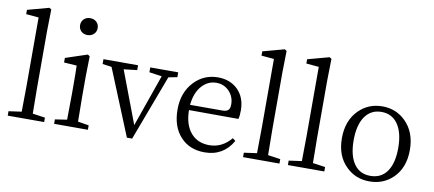

<svg xmlns="http://www.w3.org/2000/svg" viewBox="-72 -1079 3086 1366"><g transform="rotate(10 1471.0 -396.5)"><path d="M30 0V-32L123 -45Q125 -163 125 -228V-726L34 -734V-765L189 -807L204 -798L201 -644V-228Q201 -163 203 -45L293 -32V0Z M365 0V-32L451 -45Q453 -155 453 -228V-284Q453 -386 451 -436L359 -442V-475L516 -527L531 -517L528 -375V-228Q528 -155 530 -45L609 -32V0ZM488 -785Q516 -785 534 -768Q552 -751 552 -724Q552 -697 533.5 -680Q515 -663 488 -663Q461 -663 443 -680Q425 -697 425 -724Q425 -751 443 -768Q461 -785 488 -785Z M892 7 697 -470 631 -479V-514H881V-479L785 -468L928 -90L1060 -466L969 -479V-514H1171V-479L1108 -467L930 7Z M1453 14Q1345 14 1280 -56Q1212 -128 1212 -254Q1212 -376 1285 -454Q1355 -528 1457 -528Q1545 -528 1601 -473Q1657 -417 1657 -324Q1657 -283 1650 -262L1293 -263Q1294 -156 1346 -97Q1395 -42 1478 -42Q1570 -42 1635 -120L1656 -104Q1589 14 1453 14ZM1294 -301H1528Q1559 -301 1572 -316Q1582 -328 1582 -355Q1582 -409 1546 -448Q1508 -488 1452 -488Q1393 -488 1350 -442Q1303 -391 1294 -301Z M1730 0V-32L1823 -45Q1825 -163 1825 -228V-726L1734 -734V-765L1889 -807L1904 -798L1901 -644V-228Q1901 -163 1903 -45L1993 -32V0Z M2054 0V-32L2147 -45Q2149 -163 2149 -228V-726L2058 -734V-765L2213 -807L2228 -798L2225 -644V-228Q2225 -163 2227 -45L2317 -32V0Z M2476 -53Q2399 -127 2399 -255.5Q2399 -384 2476 -460Q2545 -528 2645 -528Q2744 -528 2813 -460Q2890 -384 2890 -255.5Q2890 -127 2814 -53Q2745 14 2644.5 14Q2544 14 2476 -53ZM2763 -84Q2806 -144 2806 -255Q2806 -366 2763.5 -427Q2721 -488 2645 -488Q2569 -488 2526.5 -427Q2484 -366 2484 -255Q2484 -144 2527 -84Q2568 -26 2644.5 -26Q2721 -26 2763 -84Z"/></g></svg>

Font: GenRyuMin TW R
Style: Regular
Weight: 400
Version: Version 1.501;PS 1;hotconv 16.6.51;makeotf.lib2.5.65220